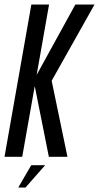

<svg xmlns="http://www.w3.org/2000/svg" viewBox="-49 -695 439 851"><path d="M-29 0 90 -675H168.5L113.5 -363L285 -675H370L180 -337L250 0H167.5L105 -313.5L49.5 0ZM31.9 136.3 89.5 37.1H151.2L63.9 136.3Z"/></svg>

Font: Anybody Condensed Regular
Style: Italic
Weight: 400
Width: 3
Italic angle: -10°
Designer: Tyler Finck
Foundry: Etcetera Type Company
Version: Version 1.010; ttfautohint (v1.8.3) -l 8 -r 50 -G 200 -x 14 